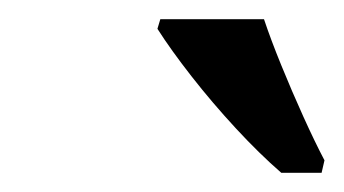

<svg xmlns="http://www.w3.org/2000/svg" viewBox="-20 -786 358 200"><path d="M273 -606Q250 -626 225.5 -652.5Q201 -679 179.5 -706.5Q158 -734 144 -756L147 -766H255Q262 -745 273 -718Q284 -691 296 -664.5Q308 -638 318 -619L315 -606Z"/></svg>

Font: Noto Serif SemiCondensed Medium
Style: Italic
Weight: 500
Width: 4
Italic angle: -12°
Designer: Monotype Design Team
Foundry: Monotype Imaging Inc.
Version: Version 2.013